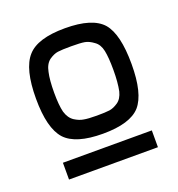

<svg xmlns="http://www.w3.org/2000/svg" viewBox="-94 -815 577 623"><g transform="rotate(-20 195.0 -504.0)"><path d="M66 -412Q30 -452 30 -554Q30 -657 66 -697Q101 -737 196 -737Q291 -737 326 -697Q360 -657 360 -554Q360 -452 325 -412Q290 -373 196 -373Q102 -373 66 -412ZM41 -271V-329H348V-271ZM98 -622Q92 -596 92 -552Q92 -509 98 -485Q105 -461 122 -450Q138 -440 152 -438Q167 -435 197 -435Q227 -435 241 -437Q255 -439 270.5 -449.5Q286 -460 292 -484Q298 -513 298 -556Q298 -599 293 -623Q288 -647 272 -658Q256 -670 241.5 -672.5Q227 -675 195 -675Q163 -675 149 -673Q135 -671 119 -660Q103 -648 98 -622Z"/></g></svg>

Font: Mina
Style: Regular
Weight: 400
Version: Version 1.000